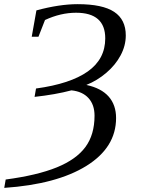

<svg xmlns="http://www.w3.org/2000/svg" viewBox="-34 -682 672 918"><path d="M521 -117.7Q521 22.9 379.2 111.1Q237.3 199.2 -13.7 216.3L-6.8 176.3Q144 156.2 237.1 118.4Q330.1 80.6 374 21.5Q418 -37.6 418 -128.9Q418 -181.2 389.2 -212.9Q360.4 -244.6 307.6 -250Q230 -229.5 131.3 -218.8L138.2 -258.8Q302.2 -281.2 385.7 -340.3Q469.2 -399.4 469.2 -498.5Q469.2 -621.1 329.6 -621.1Q256.3 -621.1 181.2 -586.4L149.9 -506.3H117.7L140.1 -632.3Q250 -662.1 337.4 -662.1Q456.5 -662.1 512 -625.2Q567.4 -588.4 567.4 -512.7Q567.4 -463.4 542.5 -417Q517.6 -370.6 473.9 -333.5Q430.2 -296.4 378.9 -275.9Q449.7 -260.7 485.4 -220.5Q521 -180.2 521 -117.7Z"/></svg>

Font: Liberation Serif
Style: Italic
Weight: 400
Italic angle: -16.333°
Designer: Steve Matteson
Foundry: Ascender Corporation
Version: Version 2.1.5